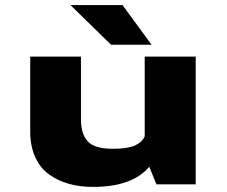

<svg xmlns="http://www.w3.org/2000/svg" viewBox="-20 -723 890 753"><path d="M574.5 -547.5H415.5L256.5 -703H460.5ZM345 10Q293.5 10 250.2 -2Q207 -14 172.2 -39Q137.5 -64 118 -107Q98.5 -150 98.5 -208V-501H297.5V-255Q297.5 -198 324 -168.8Q350.5 -139.5 422 -139.5Q480.5 -139.5 509 -152.2Q537.5 -165 547.5 -188.5V-501H747.5V0H593.5L565.5 -69Q499 10 345 10Z"/></svg>

Font: League Mono Wide ExtraBold
Style: Regular
Weight: 800
Width: 8
Designer: Tyler Finck
Foundry: The League of Moveable Type / Tyler Finck
Version: Version 2.210